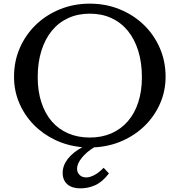

<svg xmlns="http://www.w3.org/2000/svg" viewBox="-20 -800 986 1054"><path d="M578 152Q543 198 504 216Q465 234 421 234Q375 234 349.5 211.5Q324 189 324 149Q324 109 352 72.5Q380 36 432 8Q352 1 283.5 -31.5Q215 -64 164.5 -116Q114 -168 85.5 -235Q57 -302 57 -379Q57 -464 89 -537Q121 -610 177 -664Q233 -718 309 -749Q385 -780 473 -780Q561 -780 637 -749Q713 -718 769 -664Q825 -610 857 -537Q889 -464 889 -379Q889 -300 858.5 -231Q828 -162 775 -110Q722 -58 650.5 -26.5Q579 5 496 9Q454 35 428.5 67Q403 99 403 126Q403 146 416.5 160Q430 174 454 174Q473 174 498 161Q523 148 549 121ZM473 -45Q539 -45 591.5 -68Q644 -91 681.5 -134Q719 -177 739 -238.5Q759 -300 759 -376Q759 -456 739 -520.5Q719 -585 682 -630.5Q645 -676 592 -700.5Q539 -725 473 -725Q407 -725 354 -700.5Q301 -676 264 -630.5Q227 -585 207 -520.5Q187 -456 187 -376Q187 -300 207 -238.5Q227 -177 264 -134Q301 -91 354 -68Q407 -45 473 -45Z"/></svg>

Font: Libre Baskerville
Style: Regular
Weight: 400
Designer: Pablo Impallari, Rodrigo Fuenzalida
Foundry: Pablo Impallari, Rodrigo Fuenzalida
Version: Version 1.000; ttfautohint (v0.93) -l 8 -r 50 -G 200 -x 14 -